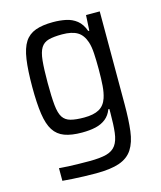

<svg xmlns="http://www.w3.org/2000/svg" viewBox="-109 -598 738 879"><g transform="rotate(-15 260.0 -158.0)"><path d="M237 202Q209 202 180 201Q151 200 125.5 198.5Q100 197 79 195V135Q99 137 122.5 138Q146 139 171.5 139.5Q197 140 222 140Q274 140 303.5 132Q333 124 348 103Q363 82 367.5 45Q372 8 372 -49V-67H367Q357 -40 337 -24Q317 -8 289 -1.5Q261 5 224 5Q174 5 141.5 -7Q109 -19 90.5 -47.5Q72 -76 64.5 -127Q57 -178 57 -255Q57 -334 64.5 -385.5Q72 -437 90.5 -465.5Q109 -494 142 -506Q175 -518 225 -518Q258 -518 286.5 -512Q315 -506 337 -488.5Q359 -471 371 -437H376L380 -510H445V-70Q445 4 438.5 56Q432 108 411 140.5Q390 173 348.5 187.5Q307 202 237 202ZM251 -59Q296 -59 322 -73.5Q348 -88 359 -121Q367 -145 369.5 -177.5Q372 -210 372 -256Q372 -298 370 -331Q368 -364 361 -385Q349 -422 323 -437.5Q297 -453 251 -453Q211 -453 187 -446.5Q163 -440 150.5 -420Q138 -400 134 -360.5Q130 -321 130 -256Q130 -189 134 -149.5Q138 -110 150.5 -91Q163 -72 187.5 -65.5Q212 -59 251 -59Z"/></g></svg>

Font: Saira SemiCondensed
Style: Regular
Weight: 400
Width: 4
Designer: Hector Gatti with collaboration of the Omnibus-Type team
Foundry: Omnibus-Type
Version: Version 1.101